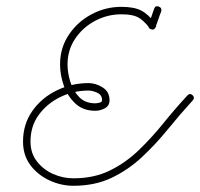

<svg xmlns="http://www.w3.org/2000/svg" viewBox="-20 -585 643 617"><path d="M490 -564Q501 -560 498 -548Q493 -536 489 -523.5Q485 -511 480 -499Q480 -499 480 -499Q480 -499 480 -499Q477 -487 465 -491Q454 -495 458 -507Q462 -519 466.5 -531.5Q471 -544 475 -556Q479 -568 490 -564ZM476 -493Q467 -486 460 -496Q440 -521 422.5 -530Q405 -539 370 -539Q325 -539 285.5 -518Q246 -497 221.5 -460.5Q197 -424 197 -378Q197 -351 206 -322Q215 -293 234.5 -273Q254 -253 286 -253Q291 -253 299.5 -255Q308 -257 308 -263Q308 -280 292.5 -287Q277 -294 264 -294Q217 -294 174.5 -273.5Q132 -253 105 -216.5Q78 -180 78 -130Q78 -93 98.5 -66.5Q119 -40 150.5 -26Q182 -12 216 -12Q282 -12 333 -37Q384 -62 426 -102.5Q468 -143 505.5 -189.5Q543 -236 582 -278Q590 -287 599 -279Q607 -271 599 -262Q558 -217 519 -169Q480 -121 436 -80Q392 -39 338.5 -13.5Q285 12 216 12Q176 12 138.5 -5.5Q101 -23 77.5 -54.5Q54 -86 54 -130Q54 -186 84 -228.5Q114 -271 162.5 -294.5Q211 -318 264 -318Q288 -318 310 -304Q332 -290 332 -263Q332 -245 317 -237Q302 -229 286 -229Q247 -229 222 -252.5Q197 -276 185 -310Q173 -344 173 -378Q173 -431 201 -473Q229 -515 274 -539Q319 -563 370 -563Q410 -563 433 -551.5Q456 -540 479 -510Q486 -500 476 -493Z"/></svg>

Font: FRB American Cursive Light
Style: Italic
Weight: 300
Italic angle: -25°
Version: Version 2.0;Modular Font Editor K font №1